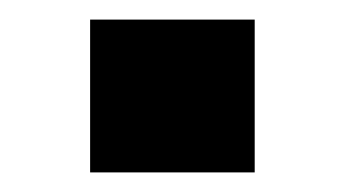

<svg xmlns="http://www.w3.org/2000/svg" viewBox="-20 -176 352 196"><path d="M72 0V-156H240V0Z"/></svg>

Font: Nunito Sans 7pt SemiExpanded
Style: Bold
Weight: 700
Width: 6
Designer: Vernon Adams
Foundry: Vernon Adams
Version: Version 3.101;gftools[0.9.27]